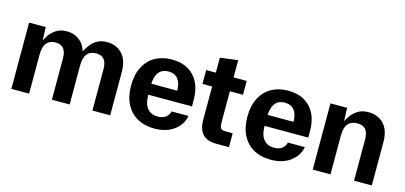

<svg xmlns="http://www.w3.org/2000/svg" viewBox="-59 -1010 2950 1400"><g transform="rotate(15 1416.0 -310.0)"><path d="M57.7 -500H183.4L188.4 -366.5L166.8 -357.5Q187.1 -404.9 207.9 -436.4Q228.7 -467.9 261.2 -489Q293.7 -510 341 -510Q409.4 -510 453.6 -463.6Q497.8 -417.3 497.8 -325.2V0H363.7V-311.5Q363.7 -361 343.8 -385.6Q323.9 -410.2 282.7 -410.2Q238.3 -410.2 215 -381.7Q191.8 -353.1 191.8 -293.2V0H57.7ZM588.7 -410.2Q544.3 -410.2 521 -381.7Q497.8 -353.1 497.8 -293.2L468.7 -357.5Q499.7 -428.5 539.3 -469.3Q579 -510 646.7 -510Q715.4 -510 759.6 -463.6Q803.8 -417.3 803.8 -325.2V0H669.7V-311.5Q669.7 -361 649.8 -385.6Q629.9 -410.2 588.7 -410.2Z M894.5 -250Q894.5 -333 925.1 -391.5Q955.6 -450 1009.7 -480Q1063.8 -510 1134.8 -510Q1205.6 -510 1256.8 -481Q1308 -452 1335.6 -397.3Q1363.1 -342.6 1363.1 -266.5V-217.2H974.6V-300.2H1229.4Q1229.4 -355.9 1205.1 -387.5Q1180.9 -419 1132.8 -419Q1082.7 -419 1058 -384.1Q1033.3 -349.3 1033.3 -286.9V-213.1Q1033.3 -150.7 1060.5 -115.9Q1087.7 -81 1140.2 -81Q1178.1 -81 1200.5 -98.5Q1222.9 -115.9 1228.9 -143.5H1356.8Q1344.1 -75.1 1285.5 -32.6Q1227 10 1137.5 10Q1065.4 10 1010.7 -20Q955.9 -50 925.2 -108.5Q894.5 -167 894.5 -250Z M1467.4 -144V-613.2L1601.4 -630V-168Q1601.4 -139.4 1605.6 -126.2Q1609.7 -113 1621 -108.8Q1632.3 -104.5 1656.8 -104.5H1700.4V0H1606.4Q1534.4 0 1500.9 -37Q1467.4 -74 1467.4 -144ZM1394.6 -500H1700.4V-395.5H1394.6Z M1772.5 -250Q1772.5 -333 1803.1 -391.5Q1833.6 -450 1887.7 -480Q1941.8 -510 2012.8 -510Q2083.6 -510 2134.8 -481Q2186 -452 2213.6 -397.3Q2241.1 -342.6 2241.1 -266.5V-217.2H1852.6V-300.2H2107.4Q2107.4 -355.9 2083.1 -387.5Q2058.9 -419 2010.8 -419Q1960.7 -419 1936 -384.1Q1911.3 -349.3 1911.3 -286.9V-213.1Q1911.3 -150.7 1938.5 -115.9Q1965.7 -81 2018.2 -81Q2056.1 -81 2078.5 -98.5Q2100.9 -115.9 2106.9 -143.5H2234.8Q2222.1 -75.1 2163.5 -32.6Q2105 10 2015.5 10Q1943.4 10 1888.7 -20Q1833.9 -50 1803.2 -108.5Q1772.5 -167 1772.5 -250Z M2332.7 -500H2458.4L2463.4 -366.5L2441.8 -357.5Q2462.7 -405.5 2483.5 -436.7Q2504.3 -467.9 2537.5 -489Q2570.7 -510 2619 -510Q2689.4 -510 2734.1 -463.6Q2778.8 -417.3 2778.8 -325.2V0H2644.7V-311.5Q2644.7 -361 2624.3 -385.6Q2603.9 -410.2 2560.7 -410.2Q2514.3 -410.2 2490.5 -381.7Q2466.8 -353.1 2466.8 -293.2V0H2332.7Z"/></g></svg>

Font: TASA Orbiter VF Text
Style: Regular
Weight: 400
Designer: Weizhong Zhang
Foundry: 本地遙控
Version: Version 1.001;Glyphs 3.2 (3192)